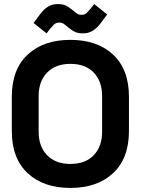

<svg xmlns="http://www.w3.org/2000/svg" viewBox="-20 -910 692 944"><path d="M38 -266V-434Q38 -569 116 -641.5Q194 -714 326 -714Q458 -714 536 -641.5Q614 -569 614 -434V-266Q614 -131 536 -58.5Q458 14 326 14Q194 14 116 -58.5Q38 -131 38 -266ZM482 -262V-438Q482 -510 441 -553Q400 -596 326 -596Q253 -596 211.5 -553Q170 -510 170 -438V-262Q170 -190 211.5 -147Q253 -104 326 -104Q400 -104 441 -147Q482 -190 482 -262ZM209 -746 145 -797 177 -840Q195 -864 215.5 -877Q236 -890 264 -890Q288 -890 303 -883Q318 -876 335 -862Q345 -854 355.5 -845.5Q366 -837 381 -837Q397 -837 407 -847Q417 -857 426 -868L443 -890L507 -839L475 -796Q457 -772 436.5 -759Q416 -746 388 -746Q364 -746 349 -753Q334 -760 317 -774Q307 -782 296.5 -790.5Q286 -799 271 -799Q255 -799 245 -789Q235 -779 226 -768Z"/></svg>

Font: Space Grotesk Frontify
Style: Bold
Weight: 700
Designer: Florian Karsten
Version: Version 2.000